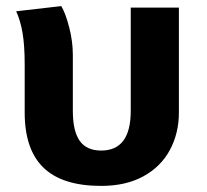

<svg xmlns="http://www.w3.org/2000/svg" viewBox="-20 -593 679 630"><path d="M567 -568V-224Q567 -156 537.5 -101Q508 -46 450.5 -14.5Q393 17 312 17Q185 17 123 -42.5Q61 -102 61 -224V-381Q61 -444 54 -485Q47 -526 33 -556L181 -573Q195 -550 207 -503.5Q219 -457 219 -413V-229Q219 -163 241.5 -131Q264 -99 312 -99Q409 -99 409 -229V-568Z"/></svg>

Font: FiraGOUPP
Style: Bold
Weight: 700
Designer: bBox Type
Foundry: bBox Type GmbH
Version: Version 1.001